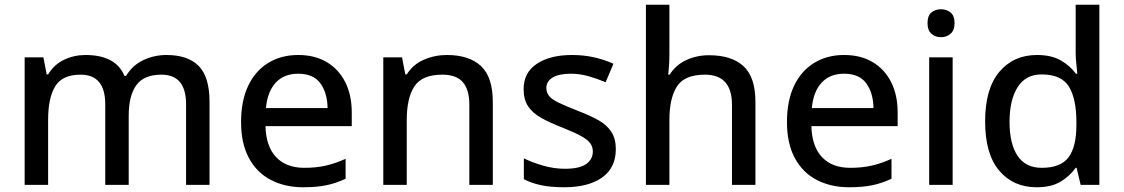

<svg xmlns="http://www.w3.org/2000/svg" viewBox="-20 -780 4741 810"><path d="M682 -548Q773 -548 818.5 -501.5Q864 -455 864 -350V0H765V-340Q765 -465 661 -465Q587 -465 555 -420.5Q523 -376 523 -292V0H424V-340Q424 -465 320 -465Q243 -465 213 -416Q183 -367 183 -274V0H84V-538H163L177 -466H183Q208 -508 250.5 -528Q293 -548 341 -548Q403 -548 444.5 -526.5Q486 -505 505 -460H512Q539 -505 585 -526.5Q631 -548 682 -548Z M1238 -548Q1308 -548 1358.5 -518Q1409 -488 1436.5 -433.5Q1464 -379 1464 -305V-248H1100Q1102 -163 1144.5 -117.5Q1187 -72 1264 -72Q1315 -72 1355.5 -81.5Q1396 -91 1438 -110V-26Q1398 -7 1357 1.5Q1316 10 1259 10Q1182 10 1122.5 -21Q1063 -52 1030 -113.5Q997 -175 997 -265Q997 -355 1027 -418Q1057 -481 1111.5 -514.5Q1166 -548 1238 -548ZM1238 -469Q1178 -469 1143 -431Q1108 -393 1102 -324H1362Q1361 -388 1331.5 -428.5Q1302 -469 1238 -469Z M1865 -548Q1959 -548 2009 -501.5Q2059 -455 2059 -350V0H1960V-338Q1960 -402 1932.5 -433.5Q1905 -465 1846 -465Q1761 -465 1728.5 -416Q1696 -367 1696 -274V0H1597V-538H1676L1690 -466H1696Q1722 -508 1768 -528Q1814 -548 1865 -548Z M2578 -151Q2578 -72 2520 -31Q2462 10 2360 10Q2304 10 2263.5 1.5Q2223 -7 2190 -24V-112Q2224 -95 2270.5 -81.5Q2317 -68 2363 -68Q2425 -68 2453 -88Q2481 -108 2481 -141Q2481 -160 2470.5 -175Q2460 -190 2432.5 -205.5Q2405 -221 2352 -242Q2300 -262 2263.5 -282.5Q2227 -303 2208 -331.5Q2189 -360 2189 -404Q2189 -474 2245 -511Q2301 -548 2393 -548Q2442 -548 2485 -538.5Q2528 -529 2568 -511L2535 -433Q2500 -448 2463 -458.5Q2426 -469 2388 -469Q2338 -469 2311.5 -453Q2285 -437 2285 -409Q2285 -389 2297 -374.5Q2309 -360 2338.5 -346Q2368 -332 2419 -312Q2469 -293 2504.5 -273Q2540 -253 2559 -224Q2578 -195 2578 -151Z M2804 -550Q2804 -527 2802.5 -504Q2801 -481 2799 -465H2805Q2831 -506 2875 -526.5Q2919 -547 2971 -547Q3067 -547 3117 -500.5Q3167 -454 3167 -350V0H3068V-338Q3068 -465 2954 -465Q2868 -465 2836 -415.5Q2804 -366 2804 -273V0H2705V-760H2804Z M3541 -548Q3611 -548 3661.5 -518Q3712 -488 3739.5 -433.5Q3767 -379 3767 -305V-248H3403Q3405 -163 3447.5 -117.5Q3490 -72 3567 -72Q3618 -72 3658.5 -81.5Q3699 -91 3741 -110V-26Q3701 -7 3660 1.5Q3619 10 3562 10Q3485 10 3425.5 -21Q3366 -52 3333 -113.5Q3300 -175 3300 -265Q3300 -355 3330 -418Q3360 -481 3414.5 -514.5Q3469 -548 3541 -548ZM3541 -469Q3481 -469 3446 -431Q3411 -393 3405 -324H3665Q3664 -388 3634.5 -428.5Q3605 -469 3541 -469Z M3999 -538V0H3900V-538ZM3950 -741Q3973 -741 3990 -727.5Q4007 -714 4007 -682Q4007 -652 3990 -637.5Q3973 -623 3950 -623Q3926 -623 3909.5 -637.5Q3893 -652 3893 -682Q3893 -714 3909.5 -727.5Q3926 -741 3950 -741Z M4353 10Q4255 10 4195.5 -60Q4136 -130 4136 -268Q4136 -406 4196 -477Q4256 -548 4355 -548Q4416 -548 4455.5 -525Q4495 -502 4519 -469H4525Q4524 -482 4521 -508.5Q4518 -535 4518 -554V-760H4618V0H4539L4522 -72H4518Q4494 -38 4455 -14Q4416 10 4353 10ZM4375 -72Q4455 -72 4488 -116.5Q4521 -161 4521 -251V-267Q4521 -363 4489.5 -414.5Q4458 -466 4374 -466Q4307 -466 4273 -412Q4239 -358 4239 -266Q4239 -173 4273 -122.5Q4307 -72 4375 -72Z"/></svg>

Font: Noto Sans New Tai Lue Medium
Style: Regular
Weight: 500
Version: Version 2.003